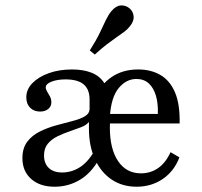

<svg xmlns="http://www.w3.org/2000/svg" viewBox="-20 -686 755 717"><path d="M490.3 11.3Q437.1 11.3 397.2 -15.3Q357.3 -41.9 334.7 -91.1Q312.1 -140.3 312.1 -206.5Q312.1 -271.8 334.3 -321.4Q356.5 -371 397.6 -398.8Q438.7 -426.6 496 -426.6Q543.5 -426.6 579 -406Q614.5 -385.5 633.5 -341.1Q652.4 -296.8 650.8 -225H360.5L359.7 -260.5H569.4Q571 -298.4 562.5 -327.8Q554 -357.3 535.9 -374.2Q517.7 -391.1 489.5 -391.1Q451.6 -391.1 423.4 -357.3Q395.2 -323.4 390.3 -251.6L391.9 -250Q391.1 -241.1 390.7 -232.3Q390.3 -223.4 390.3 -209.7Q390.3 -129.8 421 -84.3Q451.6 -38.7 506.5 -38.7Q541.9 -38.7 570.2 -58.1Q598.4 -77.4 616.9 -117.7L650 -98.4Q630.6 -46.8 587.9 -17.7Q545.2 11.3 490.3 11.3ZM212.1 -41.9Q246.8 -41.9 277.4 -60.9Q308.1 -79.8 333.1 -123.4L312.1 -205.6V-230.6Q302.4 -218.5 282.7 -210.9Q262.9 -203.2 239.1 -195.2Q215.3 -187.1 194 -176.6Q172.6 -166.1 158.5 -149.2Q144.4 -132.3 144.4 -105.6Q144.4 -75.8 162.1 -58.9Q179.8 -41.9 212.1 -41.9ZM183.9 11.3Q129 11.3 96.4 -17.7Q63.7 -46.8 63.7 -95.2Q63.7 -133.1 81.9 -156.9Q100 -180.6 128.6 -194.8Q157.3 -208.9 189.1 -217.7Q221 -226.6 250 -233.9Q279 -241.1 296.8 -251.6Q314.5 -262.1 314.5 -279.8V-314.5Q314.5 -352.4 292.3 -371Q270.2 -389.5 225 -389.5Q193.5 -389.5 172.2 -381Q150.8 -372.6 150.8 -359.7Q150.8 -352.4 156 -344Q161.3 -335.5 166.5 -325.8Q171.8 -316.1 171.8 -304Q171.8 -288.7 160.1 -279Q148.4 -269.4 129.8 -269.4Q106.5 -269.4 92.3 -283.9Q78.2 -298.4 78.2 -322.6Q78.2 -352.4 101.2 -375.8Q124.2 -399.2 162.5 -412.9Q200.8 -426.6 249.2 -426.6Q291.1 -426.6 321.8 -414.5Q352.4 -402.4 369.4 -375.8Q386.3 -349.2 386.3 -304.8L350.8 -93.5Q321 -39.5 277.8 -14.1Q234.7 11.3 183.9 11.3ZM333.9 -482.3 315.3 -497.6Q340.3 -537.1 353.2 -564.5Q366.1 -591.9 375.4 -611.3Q384.7 -630.6 396 -644.4Q412.9 -664.5 431 -665.7Q449.2 -666.9 463.7 -654.8Q477.4 -643.5 479 -625Q480.6 -606.5 464.5 -587.1Q455.6 -575.8 443.5 -566.9Q431.5 -558.1 415.7 -547.2Q400 -536.3 379.8 -521Q359.7 -505.6 333.9 -482.3Z"/></svg>

Font: Playfair 9pt
Style: Regular
Weight: 400
Designer: Claus Eggers Sørensen
Foundry: Claus Eggers Sørensen
Version: Version 2.203